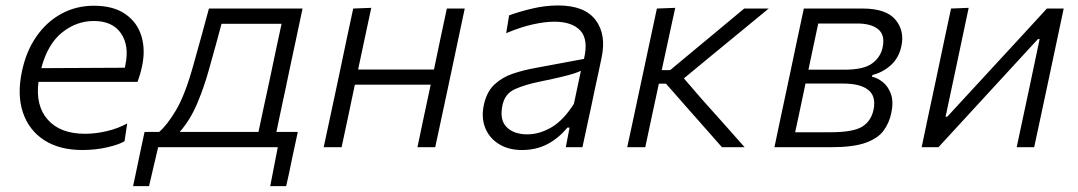

<svg xmlns="http://www.w3.org/2000/svg" viewBox="-20 -526 3852 686"><path d="M274.5 10Q192.5 10 138 -25.2Q83.5 -60.5 62 -123.8Q40.5 -187 58.5 -271.5Q73.5 -343 110 -395.5Q146.5 -448 199.2 -476.8Q252 -505.5 315.5 -505.5Q384.5 -505.5 427.2 -476.2Q470 -447 485.2 -397.2Q500.5 -347.5 487 -287Q484.5 -274 480 -259.5Q475.5 -245 471.5 -233.5H117.5Q106.5 -148 151 -98Q195.5 -48 284 -48Q321.5 -48 361.8 -57.5Q402 -67 434.5 -85L425 -21.5Q407 -10 364.5 0Q322 10 274.5 10ZM315 -451Q253.5 -451 202 -410Q150.5 -369 127.5 -282.5L426 -284Q427 -289.5 428 -294Q442.5 -363 412.2 -407Q382 -451 315 -451Z M455.5 139Q460.5 115.5 465.5 92Q470.5 68.5 475.5 44Q480.5 19.5 486 -5.5Q491.5 -30.5 496.5 -54.5H548.5Q576 -77.5 608.8 -132.2Q641.5 -187 671.5 -295.5Q689 -358.5 701.8 -404.5Q714.5 -450.5 726.5 -495.5H1061Q1049 -439.5 1038 -387.2Q1027 -335 1013 -270L1002.5 -219.5Q992.5 -172 984 -133Q975.5 -94 967.5 -54.5H1044Q1033.5 -6.5 1022.5 45.5Q1017.5 70 1012.8 92.8Q1008 115.5 1002.5 139H945.5L972.5 0H545L512.5 139ZM728 -282.5Q710 -216.5 684.8 -156.8Q659.5 -97 622 -54.5H903.5Q912 -94 920.2 -133.2Q928.5 -172.5 939 -220L949.5 -269.5Q960 -319 968.5 -359.8Q977 -400.5 986 -441H771.5Q762 -405 751.8 -368Q741.5 -331 728 -282.5Z M1136.5 0Q1148.5 -55.5 1159.5 -107.2Q1170.5 -159 1183.5 -219.5L1194 -269Q1207.5 -334.5 1218.8 -387.2Q1230 -440 1242 -495.5L1306.5 -498Q1294.5 -442 1283.2 -389.2Q1272 -336.5 1259.5 -277.5H1530.5Q1543.5 -339.5 1554.2 -390.8Q1565 -442 1576.5 -495.5H1640.5Q1628.5 -440 1617.5 -387.2Q1606.5 -334.5 1592.5 -269L1582 -219.5Q1569 -159 1558 -107.2Q1547 -55.5 1535 0H1471.5Q1483 -55.5 1494 -107.2Q1505 -159 1518 -219.5L1519 -223.5H1248L1247 -219.5Q1234.5 -159 1223.5 -107.5Q1212.5 -56 1200.5 0Z M1845 10Q1796 10 1761.8 -11.8Q1727.5 -33.5 1713.2 -70.2Q1699 -107 1709 -152.5Q1719.5 -199 1747 -224.5Q1774.5 -250 1812.5 -262.8Q1850.5 -275.5 1892 -283L2066.5 -315.5Q2083 -385 2053.5 -416.8Q2024 -448.5 1960.5 -448.5Q1927.5 -448.5 1884.2 -439Q1841 -429.5 1788.5 -407.5L1799 -471Q1832 -483.5 1879.8 -495Q1927.5 -506.5 1974 -506.5Q2069 -506.5 2108.2 -454.2Q2147.5 -402 2129 -318Q2124.5 -295.5 2118.8 -269.2Q2113 -243 2106 -210.5L2092.5 -146Q2085.5 -114 2077.8 -78Q2070 -42 2061 0H2001.5L2015 -70H2007Q1976 -32 1935.8 -11Q1895.5 10 1845 10ZM1864 -46Q1907.5 -46 1950.2 -71Q1993 -96 2030.5 -155L2055.5 -273Q2046 -268.5 2031 -263.5Q2016 -258.5 1987 -251.5Q1958 -244.5 1907 -234Q1857.5 -224 1820.5 -207.8Q1783.5 -191.5 1775 -149Q1764.5 -97 1790.5 -71.5Q1816.5 -46 1864 -46Z M2221 0Q2233 -55.5 2244 -106.8Q2255 -158 2268 -219.5L2279 -271Q2292.5 -334.5 2303.8 -387.2Q2315 -440 2327 -495.5L2392.5 -498Q2380.5 -443 2369 -389.5Q2357.5 -336 2344.5 -276.5V-275.5H2374.5L2467 -352.5Q2510 -388 2553.2 -424Q2596.5 -460 2639 -495.5H2726.5Q2674 -452 2621.2 -408.8Q2568.5 -365.5 2515.5 -322L2423.5 -246L2486 -173.5Q2525 -130 2563.8 -86.5Q2602.5 -43 2640.5 0H2559.5Q2529 -35 2498 -69.8Q2467 -104.5 2436 -140L2359.5 -227H2334L2330.5 -210.5Q2318 -153 2307.5 -103.5Q2297 -54 2285.5 0Z M2747 0Q2758.5 -56 2769.5 -107.2Q2780.5 -158.5 2793.5 -219.5L2804 -269Q2817.5 -334 2828.8 -386.8Q2840 -439.5 2852 -495.5H3061.5Q3146.5 -495.5 3179.5 -455.5Q3212.5 -415.5 3200.5 -361Q3191.5 -319 3163 -293.2Q3134.5 -267.5 3097 -258L3095.5 -252Q3116 -247.5 3135 -232Q3154 -216.5 3163.5 -189.2Q3173 -162 3164.5 -122Q3157 -86.5 3136.8 -59Q3116.5 -31.5 3072.5 -15.8Q3028.5 0 2949 0ZM2903.5 -442Q2894.5 -399.5 2886.2 -360.8Q2878 -322 2868.5 -277H2998Q3066 -277 3096.2 -299.5Q3126.5 -322 3133.5 -356.5Q3143 -400.5 3118 -421.2Q3093 -442 3043.5 -442ZM2821 -53.5H2947Q3027.5 -53.5 3059.8 -73Q3092 -92.5 3101 -133.5Q3111 -181.5 3082.5 -204.5Q3054 -227.5 2992 -227.5H2858L2856.5 -220.5Q2846.5 -172.5 2838.2 -133.5Q2830 -94.5 2821 -53.5Z M3273 0Q3284.5 -56 3295.5 -107.2Q3306.5 -158.5 3319.5 -219.5L3330 -269Q3343.5 -334 3354.8 -387Q3366 -440 3378 -495.5L3441 -498Q3429.5 -444.5 3418.8 -393.2Q3408 -342 3395 -280.5L3358.5 -109H3364.5L3523 -281Q3571 -333 3621 -387.2Q3671 -441.5 3720.5 -495.5H3780.5Q3768.5 -439.5 3757.5 -387Q3746.5 -334.5 3732.5 -269L3722 -219.5Q3709 -159 3698 -107.2Q3687 -55.5 3675 0H3612.5Q3624 -54.5 3634.8 -104.5Q3645.5 -154.5 3658 -213L3694.5 -386.5H3688.5L3533.5 -218Q3434 -110.5 3333 0Z"/></svg>

Font: Commissioner Light
Style: Italic
Weight: 300
Italic angle: -12°
Designer: Kostas Bartsokas
Foundry: Kostas Bartsokas
Version: Version 1.000; ttfautohint (v1.8.3)